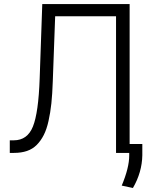

<svg xmlns="http://www.w3.org/2000/svg" viewBox="-20 -747 749 938"><path d="M27.8 0V-61.5H47.4Q113.8 -61.5 140.9 -128.9Q168 -196.3 173.8 -362.8L186.5 -727.1H613.3V-43.5H675.3V11.7Q673.8 94.7 629.4 171.4L574.7 159.7Q611.3 72.3 611.3 12.7V0H546.9V-667.5H249.5L237.8 -348.1Q235.8 -288.1 231 -242.2Q226.1 -196.3 217 -155.8Q208 -115.2 193.8 -87.4Q179.7 -59.6 159.7 -39.3Q139.6 -19 111.8 -9.5Q84 0 48.3 0Z"/></svg>

Font: Interop Light
Style: Regular
Weight: 300
Designer: Rasmus Andersson, Google, Jang Haemin
Foundry: jhaemin
Version: Version 1.007